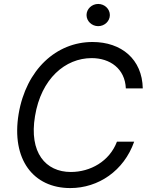

<svg xmlns="http://www.w3.org/2000/svg" viewBox="-20 -952 767 982"><path d="M623.6 -500H710.2C707.4 -649.1 600.9 -737.2 453.1 -737.2C268.5 -737.2 113.6 -596.6 75.3 -369.3C36.9 -136.4 150.6 9.9 339.5 9.9C483 9.9 613.6 -78.1 666.2 -227.3H578.1C539.8 -126.4 441.8 -72.4 342.3 -72.4C213.1 -72.4 127.8 -171.9 159.1 -358C190.3 -549.7 313.9 -654.8 448.9 -654.8C542.6 -654.8 619.3 -600.9 623.6 -500ZM422.6 -875C422.6 -843.8 449.6 -818.2 482.2 -818.2C514.9 -818.2 541.9 -843.8 541.9 -875C541.9 -906.2 514.9 -931.8 482.2 -931.8C449.6 -931.8 422.6 -906.2 422.6 -875Z"/></svg>

Font: Margiela Sans
Style: Italic
Weight: 400
Italic angle: -9.39999°
Designer: Stefan Endress, Andreas Faust
Version: Version 1.100;FEAKit 1.0